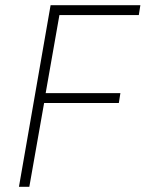

<svg xmlns="http://www.w3.org/2000/svg" viewBox="-20 -720 561 740"><path d="M93 0 150 -323H438L444 -361H156L209 -662H515L521 -700H175L53 0Z"/></svg>

Font: Fixel Text 20240404 ExtraLight
Style: Italic
Weight: 200
Width: 4
Italic angle: -10°
Designer: AlfaBravo + MacPaw
Foundry: Kyrylo Tkachov, Marchela Mozhyna, Serhii Makarenko, Maria Weinstein, Zakhar Kryvoshyya
Version: Version 1.211;Glyphs 3.2 (3225)